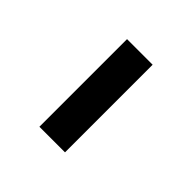

<svg xmlns="http://www.w3.org/2000/svg" viewBox="-2 -431 339 339"><g transform="rotate(-45 167.5 -262.0)"><path d="M58.1 -230V-293.9H276.9V-230Z"/></g></svg>

Font: Lumene Sans Condensed
Style: Regular
Weight: 400
Width: 3
Designer: Deni Anggara
Version: Version 1.003;Glyphs 3.1.2 (3151)